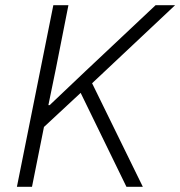

<svg xmlns="http://www.w3.org/2000/svg" viewBox="-20 -718 693 738"><path d="M466 0 290 -361 149 -230 103 0H45L185 -698H243L195 -455L166 -314H171L308 -444L578 -698H653L334 -398L529 0Z"/></svg>

Font: IBM Plex Sans Light
Style: Italic
Weight: 300
Italic angle: -11.31°
Designer: Mike Abbink, Paul van der Laan, Pieter van Rosmalen
Foundry: Bold Monday
Version: Version 3.201